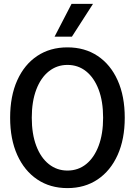

<svg xmlns="http://www.w3.org/2000/svg" viewBox="-20 -953 690 985"><path d="M326 12Q237 12 171 -32.5Q105 -77 68.5 -158Q32 -239 32 -349Q32 -460 68.5 -541Q105 -622 171 -666Q237 -710 326 -710Q415 -710 481 -666Q547 -622 583.5 -541Q620 -460 620 -349Q620 -239 583.5 -158Q547 -77 481 -32.5Q415 12 326 12ZM326 -78Q381 -78 422 -111Q463 -144 486 -205Q509 -266 509 -349Q509 -433 486 -493.5Q463 -554 422 -587Q381 -620 326 -620Q272 -620 230.5 -587Q189 -554 166 -493Q143 -432 143 -349Q143 -266 166 -205Q189 -144 230.5 -111Q272 -78 326 -78ZM260 -765 347 -933H457L349 -765Z"/></svg>

Font: Azeret Mono Thin
Style: Regular
Weight: 400
Version: Version 1.002